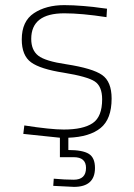

<svg xmlns="http://www.w3.org/2000/svg" viewBox="-20 -529 523 750"><path d="M351 127Q351 201 269 201L188 197L190 169Q234 173 268 173Q316 173 316 127Q316 85 268 85H214V9L71 -6L75 -39Q178 -23 229 -23Q305 -23 342 -48Q379 -73 379 -141Q379 -192 350 -211Q321 -230 229 -245Q138 -259 101.5 -285.5Q65 -312 65 -375Q65 -446 112.5 -477.5Q160 -509 231 -509Q265 -509 307 -505.5Q349 -502 374 -498L398 -495L396 -462Q299 -477 231 -477Q102 -477 102 -377Q102 -333 129.5 -311.5Q157 -290 239 -278Q342 -262 379 -236Q416 -210 416 -144Q416 -64 373 -29Q330 6 247 9V57Q303 57 327 72Q351 87 351 127Z"/></svg>

Font: TitilliumMaps29L
Style: 1 wt
Weight: 100
Designer: Campivisivi
Foundry: Accademia di Belle Arti di Urbino and students of MA course of Visual design
Version: Version 001.001